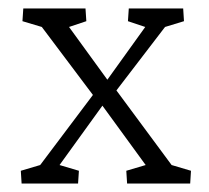

<svg xmlns="http://www.w3.org/2000/svg" viewBox="-20 -435 495 455"><path d="M430.7 0H281.2L279.3 -30.3L325.2 -43.9L222.7 -184.6L200.2 -210L79.1 -371.1L33.2 -384.8L35.2 -415H182.6L184.6 -384.8L143.6 -371.1L234.4 -246.1L255.9 -220.7L386.7 -43.9L432.6 -30.3ZM324.2 -371.1 283.2 -384.8 285.2 -415H414.1L416 -384.8L371.1 -371.1L255.9 -220.7L222.7 -184.6L121.1 -43.9L167 -30.3L165 0H31.2L29.3 -30.3L75.2 -43.9L200.2 -210L234.4 -246.1Z"/></svg>

Font: Crimson Pro ExtraLight
Style: Regular
Weight: 250
Designer: Jacques Le Bailly
Foundry: Baron von Fonthausen
Version: Version 1.003